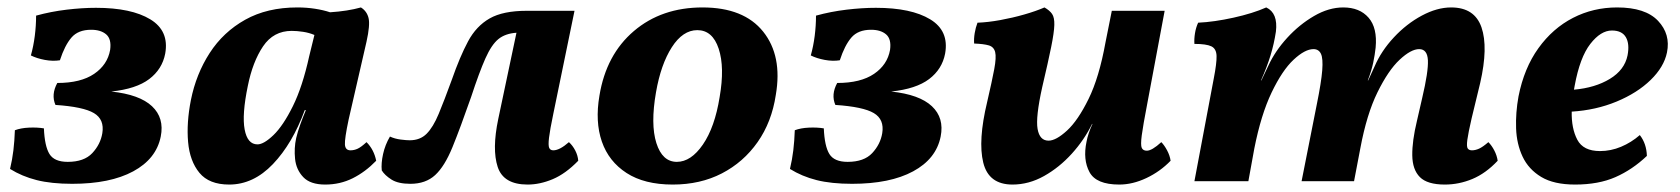

<svg xmlns="http://www.w3.org/2000/svg" viewBox="-20 -487 4516 516"><path d="M174 7Q118 7 78.5 -3Q39 -13 7 -33Q13 -58 16 -83Q19 -108 20 -137Q36 -143 58 -144Q80 -145 98 -142Q100 -94 113 -73Q126 -52 162 -52Q206 -52 228 -75.5Q250 -99 255 -129Q261 -166 232.5 -183Q204 -200 129 -205Q117 -233 134 -264Q197 -264 233 -288.5Q269 -313 276 -353Q280 -382 265.5 -394.5Q251 -407 225 -407Q190 -407 172 -386Q154 -365 141 -325Q122 -322 100.5 -326Q79 -330 63 -338Q70 -363 73.5 -390.5Q77 -418 77 -445Q117 -456 159 -461Q201 -466 238 -466Q333 -466 384 -435Q435 -404 424 -343Q416 -301 381 -274.5Q346 -248 279 -241Q355 -233 388.5 -201.5Q422 -170 412 -120Q400 -60 338 -26.5Q276 7 174 7Z M950 -467Q966 -457 970.5 -438.5Q975 -420 965 -375L917 -166Q906 -114 907 -98.5Q908 -83 922 -83Q932 -83 941.5 -87.5Q951 -92 965 -105Q985 -85 991 -55Q962 -25 928 -8Q894 9 854 9Q814 9 795 -11Q776 -31 773 -60Q770 -89 776 -116Q780 -133 787 -152.5Q794 -172 802 -191H799Q766 -101 713.5 -46Q661 9 596 9Q542 9 516 -22.5Q490 -54 485.5 -105.5Q481 -157 493 -218Q507 -288 543.5 -344.5Q580 -401 639 -434Q698 -467 779 -467Q804 -467 826.5 -463.5Q849 -460 867 -454Q914 -457 950 -467ZM646 -256Q630 -179 637.5 -139Q645 -99 672 -99Q689 -99 715 -124Q741 -149 767 -201.5Q793 -254 811 -336L825 -393Q811 -399 794.5 -401.5Q778 -404 764 -404Q715 -404 687 -362.5Q659 -321 646 -256Z M1398 9Q1333 9 1317.5 -38.5Q1302 -86 1319 -167L1368 -399Q1338 -397 1319.5 -382Q1301 -367 1284.5 -330Q1268 -293 1246 -226Q1217 -143 1196 -91.5Q1175 -40 1149.5 -16.5Q1124 7 1083 7Q1050 7 1032 -4.5Q1014 -16 1006 -29Q1004 -48 1009.5 -73Q1015 -98 1028 -120Q1041 -114 1056.5 -112Q1072 -110 1081 -110Q1109 -110 1126.5 -127.5Q1144 -145 1159 -181Q1174 -217 1194 -272Q1216 -335 1238 -376Q1260 -417 1296 -437.5Q1332 -458 1396 -458H1524L1467 -181Q1458 -138 1455.5 -117Q1453 -96 1456 -89.5Q1459 -83 1467 -83Q1484 -83 1509 -105Q1519 -96 1526 -82.5Q1533 -69 1534 -55Q1500 -20 1465.5 -5.5Q1431 9 1398 9Z M1788 9Q1712 9 1664 -22Q1616 -53 1597.5 -106.5Q1579 -160 1591 -230Q1609 -340 1683.5 -403.5Q1758 -467 1868 -467Q1979 -467 2031 -402Q2083 -337 2065 -232Q2054 -159 2016 -105Q1978 -51 1920 -21Q1862 9 1788 9ZM1799 -52Q1837 -52 1869 -98.5Q1901 -145 1914 -226Q1928 -306 1911.5 -356Q1895 -406 1854 -406Q1815 -406 1785.5 -360Q1756 -314 1743 -239Q1728 -153 1744 -102.5Q1760 -52 1799 -52Z M2270 7Q2214 7 2174.5 -3Q2135 -13 2103 -33Q2109 -58 2112 -83Q2115 -108 2116 -137Q2132 -143 2154 -144Q2176 -145 2194 -142Q2196 -94 2209 -73Q2222 -52 2258 -52Q2302 -52 2324 -75.5Q2346 -99 2351 -129Q2357 -166 2328.5 -183Q2300 -200 2225 -205Q2213 -233 2230 -264Q2293 -264 2329 -288.5Q2365 -313 2372 -353Q2376 -382 2361.5 -394.5Q2347 -407 2321 -407Q2286 -407 2268 -386Q2250 -365 2237 -325Q2218 -322 2196.5 -326Q2175 -330 2159 -338Q2166 -363 2169.5 -390.5Q2173 -418 2173 -445Q2213 -456 2255 -461Q2297 -466 2334 -466Q2429 -466 2480 -435Q2531 -404 2520 -343Q2512 -301 2477 -274.5Q2442 -248 2375 -241Q2451 -233 2484.5 -201.5Q2518 -170 2508 -120Q2496 -60 2434 -26.5Q2372 7 2270 7Z M2701 9Q2637 9 2622.5 -50Q2608 -109 2633 -213Q2646 -269 2652 -301Q2658 -333 2654.5 -347Q2651 -361 2637.5 -365Q2624 -369 2598 -370Q2597 -383 2599.5 -398Q2602 -413 2607 -426Q2635 -427 2668 -433Q2701 -439 2732.5 -448Q2764 -457 2787 -467Q2801 -459 2807.5 -449.5Q2814 -440 2813.5 -420Q2813 -400 2805 -360.5Q2797 -321 2781 -253Q2763 -172 2768.5 -140.5Q2774 -109 2798 -109Q2818 -109 2847.5 -136Q2877 -163 2905.5 -221Q2934 -279 2951 -373L2968 -458H3110L3063 -207Q3052 -150 3048.5 -123.5Q3045 -97 3048.5 -89.5Q3052 -82 3062 -82Q3076 -82 3101 -105Q3109 -97 3116.5 -83Q3124 -69 3126 -55Q3098 -26 3061 -8.5Q3024 9 2988 9Q2926 9 2908 -24.5Q2890 -58 2900 -106Q2902 -117 2906 -129Q2910 -141 2916 -154H2915Q2894 -111 2860.5 -74Q2827 -37 2786 -14Q2745 9 2701 9Z M3863 9Q3816 9 3796 -11Q3776 -31 3775.5 -69.5Q3775 -108 3788 -162L3802 -223Q3819 -295 3817.5 -325Q3816 -355 3794 -355Q3772 -355 3741.5 -326.5Q3711 -298 3682 -239Q3653 -180 3636 -89L3619 0H3478L3519 -207Q3531 -266 3533.5 -298Q3536 -330 3530 -342.5Q3524 -355 3510 -355Q3487 -355 3456.5 -326.5Q3426 -298 3397.5 -238.5Q3369 -179 3351 -88L3335 0H3190L3242 -276Q3250 -317 3249.5 -336.5Q3249 -356 3235.5 -362.5Q3222 -369 3190 -369Q3189 -382 3191.5 -397.5Q3194 -413 3200 -426Q3243 -428 3295 -439.5Q3347 -451 3383 -467Q3415 -452 3409 -402Q3404 -369 3394.5 -338Q3385 -307 3369 -271H3370L3389 -311Q3407 -350 3439.5 -385.5Q3472 -421 3511.5 -444Q3551 -467 3590 -467Q3634 -467 3658 -439.5Q3682 -412 3677 -359Q3675 -340 3670.5 -318.5Q3666 -297 3656 -271H3657L3674 -308Q3692 -350 3726 -386.5Q3760 -423 3801 -445Q3842 -467 3880 -467Q3943 -467 3961.5 -413.5Q3980 -360 3958 -264L3935 -169Q3926 -130 3923.5 -111.5Q3921 -93 3924.5 -88Q3928 -83 3936 -83Q3945 -83 3955 -87.5Q3965 -92 3980 -105Q3989 -96 3996 -82.5Q4003 -69 4005 -55Q3973 -21 3937 -6Q3901 9 3863 9Z M4213 9Q4156 9 4122 -11.5Q4088 -32 4072 -66Q4056 -100 4054.5 -142Q4053 -184 4061 -228Q4076 -304 4114.5 -357.5Q4153 -411 4207.5 -439Q4262 -467 4326 -467Q4402 -467 4436 -431Q4470 -395 4460 -346Q4452 -307 4416 -272Q4380 -237 4324.5 -214Q4269 -191 4204 -187Q4203 -142 4219 -111.5Q4235 -81 4280 -81Q4309 -81 4336.5 -92.5Q4364 -104 4387 -124Q4405 -101 4406 -68Q4367 -31 4321.5 -11Q4276 9 4213 9ZM4212 -257Q4211 -251 4210 -246Q4267 -251 4306.5 -275Q4346 -299 4354 -338Q4360 -369 4349.5 -387Q4339 -405 4312 -405Q4282 -405 4254 -369Q4226 -333 4212 -257Z"/></svg>

Font: Vollkorn
Style: Bold Italic
Weight: 700
Italic angle: -11°
Designer: Friedrich Althausen
Foundry: Friedrich Althausen
Version: Version 5.000; ttfautohint (v1.8.3)